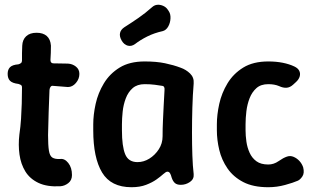

<svg xmlns="http://www.w3.org/2000/svg" viewBox="-20 -770 1301 803"><path d="M232 9Q177 12 141 -5Q105 -22 86 -53Q67 -84 61.5 -124Q56 -164 61 -207Q66 -241 68 -273Q70 -305 71 -337Q72 -369 72 -403Q72 -409 70.5 -411.5Q69 -414 65 -416Q61 -418 57 -419Q32 -422 22 -432Q12 -442 12 -461Q12 -479 22 -489Q32 -499 57 -501Q64 -503 68 -506.5Q72 -510 72 -517Q72 -532 72 -548Q72 -564 73 -579Q74 -604 89.5 -618.5Q105 -633 133 -633Q160 -633 175.5 -619.5Q191 -606 193 -579Q193 -564 192.5 -549Q192 -534 191 -519Q191 -505 204 -505Q220 -505 235 -504.5Q250 -504 264 -504Q283 -503 297.5 -491.5Q312 -480 312 -461Q312 -440 297.5 -423Q283 -406 264 -406Q249 -407 233 -408.5Q217 -410 201 -411Q196 -412 192 -407.5Q188 -403 187 -394Q185 -347 183.5 -301Q182 -255 181 -205Q181 -163 184.5 -140.5Q188 -118 199 -111Q210 -104 231 -105Q250 -108 265.5 -88.5Q281 -69 281 -38Q281 -16 265.5 -4Q250 8 232 9Z M530 13Q444 13 407 -48.5Q370 -110 370 -225V-250Q370 -290 380 -335.5Q390 -381 414.5 -421.5Q439 -462 480.5 -487.5Q522 -513 585 -513Q634 -513 670 -505.5Q706 -498 735 -487Q758 -479 775 -462.5Q792 -446 790 -421Q786 -372 784.5 -319.5Q783 -267 783 -216Q783 -165 784.5 -120.5Q786 -76 790 -42Q792 -21 774.5 -9Q757 3 736 3Q720 3 711.5 -4.5Q703 -12 698 -27Q695 -39 691 -45.5Q687 -52 680 -52Q674 -52 663 -42Q652 -32 634.5 -19.5Q617 -7 591 3Q565 13 530 13ZM555 -92Q581 -92 604.5 -106.5Q628 -121 644 -145.5Q660 -170 660 -200Q660 -233 661.5 -264.5Q663 -296 664.5 -327.5Q666 -359 668 -392Q670 -410 658 -411Q647 -413 627.5 -415.5Q608 -418 585 -418Q554 -418 535 -401.5Q516 -385 506 -358.5Q496 -332 493 -303Q490 -274 490 -250V-225Q490 -158 503.5 -125Q517 -92 555 -92ZM545 -586Q530 -575 514.5 -579Q499 -583 489 -600L488 -602Q479 -618 482 -632Q485 -646 500 -656Q530 -675 559 -695Q588 -715 616 -740Q626 -749 638 -750Q650 -751 662.5 -745.5Q675 -740 682 -729L686 -723Q694 -711 693 -692.5Q692 -674 683.5 -659Q675 -644 661 -640Q625 -632 596 -617.5Q567 -603 545 -586Z M1102 13Q1039 13 997.5 -8.5Q956 -30 931.5 -65.5Q907 -101 897 -143Q887 -185 887 -225V-250Q887 -290 897 -335.5Q907 -381 931.5 -421.5Q956 -462 997.5 -487.5Q1039 -513 1102 -513Q1135 -513 1162.5 -507.5Q1190 -502 1211 -492Q1226 -485 1231.5 -474Q1237 -463 1233.5 -450.5Q1230 -438 1218 -427L1206 -416Q1193 -404 1178.5 -403Q1164 -402 1147 -410Q1128 -418 1102 -418Q1071 -418 1052.5 -401.5Q1034 -385 1024 -359.5Q1014 -334 1010.5 -305Q1007 -276 1007 -250V-225Q1007 -203 1010.5 -178Q1014 -153 1024 -131Q1034 -109 1052.5 -95.5Q1071 -82 1102 -82Q1125 -82 1145 -96Q1165 -110 1180 -115Q1194 -120 1208 -114Q1222 -108 1232.5 -96.5Q1243 -85 1248 -70Q1254 -46 1244.5 -32Q1235 -18 1225 -14Q1207 -6 1172.5 3.5Q1138 13 1102 13Z"/></svg>

Font: Winky Sans Medium
Style: Regular
Weight: 500
Designer: Simon Atzbach
Foundry: typofactur
Version: Version 1.205